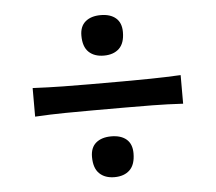

<svg xmlns="http://www.w3.org/2000/svg" viewBox="-43 -624 690 614"><g transform="rotate(-5 302.0 -317.0)"><path d="M300.8 -446.8Q270 -446.8 252.2 -463.9Q234.4 -481 234.4 -516.6Q234.4 -546.4 252.4 -561.5Q270.5 -576.7 301.3 -576.7Q332.5 -576.7 350.1 -561.5Q367.7 -546.4 367.7 -516.6Q367.7 -481 349.9 -463.9Q332 -446.8 300.8 -446.8ZM64.5 -271.5V-363.3Q114.7 -360.8 161.9 -360.1Q209 -359.4 250 -359.4H354Q395 -359.4 442.1 -360.1Q489.3 -360.8 539.6 -363.3V-271.5Q489.3 -274.4 442.1 -274.9Q395 -275.4 354 -275.4H250Q209 -275.4 161.9 -274.9Q114.7 -274.4 64.5 -271.5ZM300.8 -56.6Q270 -56.6 252.2 -74Q234.4 -91.3 234.4 -127.4Q234.4 -157.2 252.4 -172.4Q270.5 -187.5 301.3 -187.5Q332.5 -187.5 350.1 -172.4Q367.7 -157.2 367.7 -127.4Q367.7 -91.3 349.9 -74Q332 -56.6 300.8 -56.6Z"/></g></svg>

Font: Pinar-FD Medium
Style: Regular
Weight: 500
Designer: Amin Abedi
Version: Version 3.000